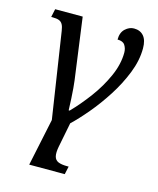

<svg xmlns="http://www.w3.org/2000/svg" viewBox="-117 -627 783 950"><g transform="rotate(15 275.0 -152.5)"><path d="M124 240 175 -2 108 -441Q105 -462 98.5 -473.5Q92 -485 80 -489.5Q68 -494 48 -494H40L49 -536H190L233 -220Q235 -205 237 -181.5Q239 -158 240.5 -129.5Q242 -101 243 -70H248Q293 -116 336 -174Q379 -232 407 -295Q435 -358 435 -417Q435 -438 424.5 -454.5Q414 -471 386 -471Q386 -507 406.5 -526Q427 -545 451 -545Q483 -545 501 -524Q519 -503 519 -461Q519 -399 493 -333.5Q467 -268 427.5 -206.5Q388 -145 345 -94Q302 -43 267 -10L242 117Q236 149 240.5 167Q245 185 261.5 192Q278 199 308 199H315L306 240Z"/></g></svg>

Font: Noto Serif
Style: Italic
Weight: 400
Italic angle: -12°
Designer: Monotype Design Team
Foundry: Monotype Imaging Inc.
Version: Version 2.013